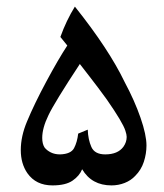

<svg xmlns="http://www.w3.org/2000/svg" viewBox="-20 -562 497 582"><path d="M390 -29Q377 -15 358 -7.5Q339 0 318 0Q258 0 229 -49Q221 -29 200 -14.5Q179 0 139 0Q89 0 63 -37Q43 -66 43 -107Q43 -149 62 -194Q84 -247 120.5 -315Q157 -383 184 -424L163 -450Q181 -500 207 -542Q310 -413 358 -313Q388 -257 406 -205Q424 -153 424 -121Q424 -96 416 -71.5Q408 -47 390 -29ZM304 -260Q278 -296 251.5 -330Q225 -364 222 -368Q145 -251 127 -213Q108 -174 108 -144Q108 -126 115 -115Q122 -106 134 -100Q146 -94 162 -94Q195 -95 204.5 -113Q214 -131 217 -157L246 -169Q247 -139 257 -116.5Q267 -94 299 -94Q337 -94 354 -117Q364 -131 364 -147Q364 -154 360 -166Q352 -191 304 -260Z"/></svg>

Font: Mirza Medium
Style: Regular
Weight: 500
Designer: Arabic design by Kourosh Beigpour, Latin design by Eduardo Tunni, engineering by Lasse Fister
Version: Version 1.0010g